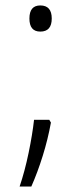

<svg xmlns="http://www.w3.org/2000/svg" viewBox="-20 -553 298 705"><path d="M88 -485Q88 -533 128 -533Q170 -533 170 -485Q170 -437 128 -437Q88 -437 88 -485ZM161 -113 167 -103Q156 -42 137 19Q118 80 95 132H52Q71 76 85 8.5Q99 -59 105 -113Z"/></svg>

Font: Noto Sans Sinhala Condensed Light
Style: Regular
Weight: 300
Width: 3
Designer: Jelle Bosma - Monotype Design Team
Foundry: Monotype Imaging Inc.
Version: Version 2.006; ttfautohint (v1.8.4.7-5d5b)